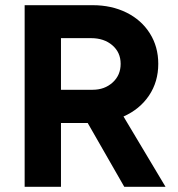

<svg xmlns="http://www.w3.org/2000/svg" viewBox="-20 -720 686 740"><path d="M75 -700H337Q410 -700 467.5 -671.5Q525 -643 557.5 -591.5Q590 -540 590 -474Q590 -405 554.5 -352Q519 -299 456 -271L618 0H459L318 -246H215V0H75ZM337 -374Q383 -374 414 -402Q445 -430 445 -474Q445 -518 413 -545.5Q381 -573 331 -573H215V-374Z"/></svg>

Font: Oak Sans
Style: Bold
Weight: 700
Designer: Erik Kennedy, Walven
Foundry: Erik Kennedy, Walven
Version: Version 1.000